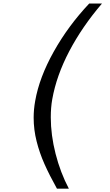

<svg xmlns="http://www.w3.org/2000/svg" viewBox="-20 -856 640 1121"><path d="M176.5 -169Q176.5 -217 185.5 -267Q209.5 -404 293.8 -554.5Q378 -705 501 -835.5H575.5Q459.5 -700 384.5 -557.2Q309.5 -414.5 285 -276Q276.5 -228.5 276.5 -171Q276.5 -68 304.5 41.8Q332.5 151.5 382 245.5H312.5Q269 167.5 240 102.5Q211 37.5 193.8 -30.8Q176.5 -99 176.5 -169Z"/></svg>

Font: JuliaMono Italic
Style: Regular
Weight: 400
Italic angle: -9°
Monospace: yes
Designer: cormullion
Foundry: corm
Version: Version 0.049; ttfautohint (v1.8.4)